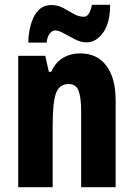

<svg xmlns="http://www.w3.org/2000/svg" viewBox="-20 -782 558 802"><path d="M316 -559Q385 -559 424 -508Q463 -457 463 -361V0H319V-317Q319 -373 308.5 -402Q298 -431 267 -431Q228 -431 214 -393Q200 -355 200 -259V0H56V-549H169L184 -482H194Q212 -522 243.5 -540.5Q275 -559 316 -559ZM98 -604Q98 -627 103 -654.5Q108 -682 118.5 -706Q129 -730 147.5 -745.5Q166 -761 194 -761Q221 -761 243.5 -749Q266 -737 287 -724.5Q308 -712 330 -712Q344 -712 352 -726.5Q360 -741 364 -762H440Q440 -686 410.5 -645.5Q381 -605 342 -605Q318 -605 293.5 -617.5Q269 -630 247 -642.5Q225 -655 209 -655Q199 -655 188 -642Q177 -629 175 -604Z"/></svg>

Font: Noto Sans Gurmukhi ExtraCondensed ExtraBold
Style: Regular
Weight: 800
Width: 2
Designer: Jelle Bosma - Monotype Design Team
Foundry: Monotype Imaging Inc.
Version: Version 2.004; ttfautohint (v1.8.4.7-5d5b)